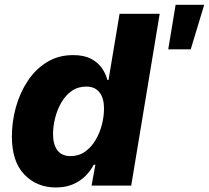

<svg xmlns="http://www.w3.org/2000/svg" viewBox="-20 -786 885 813"><path d="M216.3 7.8Q135.7 7.8 83 -47.1Q30.3 -102.1 30.3 -208Q30.3 -270.5 47.1 -331.5Q64 -392.6 97.2 -442.9Q130.4 -493.2 178.7 -522.9Q227.1 -552.7 290 -552.7Q335.9 -552.7 365.7 -536.9Q395.5 -521 412.1 -496.6Q428.7 -472.2 434.6 -447.3H439.5L486.3 -727.5H656.2L535.6 0H367.7L383.8 -88.4H377Q362.3 -60.5 339.6 -38.8Q316.9 -17.1 286.4 -4.6Q255.9 7.8 216.3 7.8ZM278.8 -125Q313.5 -125 339.8 -143.6Q366.2 -162.1 384.3 -192.4Q402.3 -222.7 411.4 -257.8Q420.4 -293 420.4 -326.7Q420.4 -370.1 401.4 -394.8Q382.3 -419.4 345.2 -419.4Q310.1 -419.4 283.7 -400.9Q257.3 -382.3 239.7 -351.8Q222.2 -321.3 213.4 -286.1Q204.6 -251 204.6 -217.8Q204.6 -174.8 222.9 -149.9Q241.2 -125 278.8 -125ZM692.4 -577.1 723.6 -765.6H844.7L787.6 -577.1Z"/></svg>

Font: Inter ExtraBold
Style: Italic
Weight: 800
Italic angle: -9.3988°
Designer: Rasmus Andersson
Foundry: rsms
Version: Version 4.001;git-66647c0bb